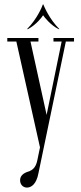

<svg xmlns="http://www.w3.org/2000/svg" viewBox="-20 -667 366 869"><path d="M106 -535C144 -555 169 -588 175 -598C182 -588 207 -555 245 -535H249C202 -582 179 -640 176 -647H174C172 -640 149 -582 102 -535ZM154 117 278 -479H315V-495H222V-479H259L191 -147L118 -479H154V-495H13V-479H54L161 0L149 58C142 94 124 103 113 108C80 117 71 133 71 149C71 169 85 182 102 182C122 182 145 166 154 117Z"/></svg>

Font: Emberly
Style: Regular
Weight: 400
Designer: Rajesh Rajput
Foundry: Rajesh Rajput
Version: Version 1.000